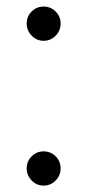

<svg xmlns="http://www.w3.org/2000/svg" viewBox="-20 -554 302 586"><path d="M113 -429.5Q92 -429.5 76.8 -445Q61.5 -460.5 61.5 -482Q61.5 -504 76.8 -519Q92 -534 113 -534Q134.5 -534 149.8 -519Q165 -504 165 -482Q165 -460.5 149.8 -445Q134.5 -429.5 113 -429.5ZM113 12.5Q92 12.5 76.8 -3Q61.5 -18.5 61.5 -40Q61.5 -62 76.8 -77Q92 -92 113 -92Q134.5 -92 149.8 -77Q165 -62 165 -40Q165 -18.5 149.8 -3Q134.5 12.5 113 12.5Z"/></svg>

Font: Imbue Thin
Style: Regular
Weight: 400
Version: Version 1.102